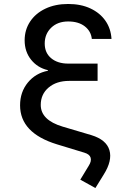

<svg xmlns="http://www.w3.org/2000/svg" viewBox="-20 -760 640 966"><path d="M323 -652Q270 -652 237.5 -620.5Q205 -589 205 -541Q205 -494 237.5 -467Q270 -440 323 -440H471V-353H328Q264 -353 224.5 -319.5Q185 -286 185 -232Q185 -156 295 -123L440 -80Q515 -57 530.5 -4.5Q546 48 502 118L460 186L384 144L427 73Q441 51 436 33.5Q431 16 404 8L266 -34Q81 -91 81 -230Q81 -297 120 -344.5Q159 -392 221 -404V-407Q169 -419 136.5 -459.5Q104 -500 104 -557Q104 -610 131.5 -651.5Q159 -693 208.5 -716.5Q258 -740 323 -740Q387 -740 435 -717.5Q483 -695 510.5 -655.5Q538 -616 541 -564H442Q438 -603 406.5 -627.5Q375 -652 323 -652Z"/></svg>

Font: Pitagon Sans Mono Medium
Style: Regular
Weight: 500
Monospace: yes
Designer: Travis Tran
Foundry: Pitagon
Version: Version 1.001; ttfautohint (v1.8.4.7-5d5b);gftools[0.9.26]